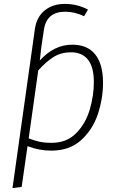

<svg xmlns="http://www.w3.org/2000/svg" viewBox="-20 -761 609 984"><path d="M508 -337Q508 -257 482 -177.5Q456 -98 396.5 -43.5Q337 11 243 11Q180 11 121 -12L91 197L44 203L146 -521L159 -614Q168 -674 209 -707.5Q250 -741 313 -741Q375 -741 431 -712L411 -678Q362 -701 315 -701Q218 -701 205 -608L192 -521L184 -451Q257 -532 351 -532Q428 -532 468 -482Q508 -432 508 -337ZM461 -340Q461 -417 431 -455Q401 -493 344 -493Q294 -493 255.5 -469.5Q217 -446 176 -400L127 -52Q154 -41 181 -35Q208 -29 244 -29Q322 -29 370.5 -78.5Q419 -128 440 -199.5Q461 -271 461 -340Z"/></svg>

Font: Fira Sans ExtraLight
Style: Italic
Weight: 275
Italic angle: -8°
Designer: Carrois Corporate & Edenspiekermann AG
Foundry: Carrois Corporate GbR & Edenspiekermann AG
Version: Version 4.203